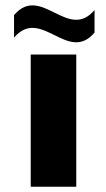

<svg xmlns="http://www.w3.org/2000/svg" viewBox="-20 -705 399 725"><path d="M96 0V-499H268V0ZM337 -582V-667C236 -548 135 -767 33 -648V-563C135 -682 236 -463 337 -582Z"/></svg>

Font: Maven Pro
Style: Black
Weight: 900
Designer: Joe Prince
Foundry: Joe Prince
Version: Version 1.003